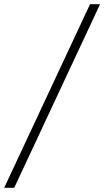

<svg xmlns="http://www.w3.org/2000/svg" viewBox="-41 -770 499 919"><path d="M438 -750H390L-21 129H27Z"/></svg>

Font: Roboto Serif 36pt ExtraLight
Style: Regular
Weight: 250
Designer: Greg Gazdowicz
Foundry: Commercial Type
Version: Version 1.008